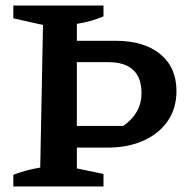

<svg xmlns="http://www.w3.org/2000/svg" viewBox="-20 -672 678 692"><path d="M28 0V-42Q75 -60 125 -68L135 -582L28 -606V-652H353V-613Q332 -604 307.5 -597Q283 -590 257 -586V-525H397Q499 -525 557.5 -477Q616 -429 616 -344Q616 -282 585 -236.5Q554 -191 498 -165.5Q442 -140 367 -140H257V-65L353 -45V0ZM370 -448H257V-218H424Q490 -264 490 -336Q490 -448 370 -448Z"/></svg>

Font: Piazzolla SemiBold
Style: Regular
Weight: 600
Designer: Juan Pablo del Peral
Foundry: Huerta Tipografica
Version: Version 1.330